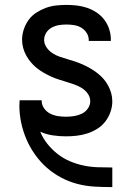

<svg xmlns="http://www.w3.org/2000/svg" viewBox="-20 -548 540 783"><path d="M437 215Q401 215 365.5 213Q330 211 295.5 202Q261 193 229 176Q197 159 170.5 135.5Q144 112 123 82.5Q102 53 88 20.5Q74 -12 66.5 -47Q59 -82 59 -118Q59 -123 59.5 -128Q60 -133 60 -139H150V-136Q150 -120 160 -106Q170 -92 185 -84.5Q200 -77 216.5 -74.5Q233 -72 249 -72Q265 -72 281.5 -74.5Q298 -77 313 -84Q328 -91 338 -105Q348 -119 348 -135Q348 -152 338 -166Q328 -180 313.5 -189Q299 -198 283 -203.5Q267 -209 251 -214Q235 -219 219 -224Q203 -229 188 -236Q173 -243 158 -251.5Q143 -260 130 -270.5Q117 -281 106 -294Q95 -307 87 -321.5Q79 -336 74.5 -352.5Q70 -369 70 -386Q70 -407 77 -428Q84 -449 96.5 -466.5Q109 -484 127.5 -496Q146 -508 166 -515.5Q186 -523 207.5 -525.5Q229 -528 251 -528Q272 -528 293.5 -525.5Q315 -523 335.5 -516Q356 -509 374 -497Q392 -485 405 -468Q418 -451 425 -430Q432 -409 432 -388V-381H342V-384Q342 -400 333.5 -413.5Q325 -427 311.5 -435Q298 -443 282.5 -445.5Q267 -448 251 -448Q235 -448 220 -445.5Q205 -443 191 -435.5Q177 -428 168.5 -414.5Q160 -401 160 -385Q160 -369 170 -354.5Q180 -340 194 -331Q208 -322 224 -316.5Q240 -311 256 -306.5Q272 -302 288 -296.5Q304 -291 319.5 -284Q335 -277 349.5 -268.5Q364 -260 377.5 -249.5Q391 -239 402 -226.5Q413 -214 421 -199Q429 -184 433.5 -168Q438 -152 438 -135Q438 -113 430.5 -91.5Q423 -70 409.5 -52.5Q396 -35 377 -23Q358 -11 336.5 -4Q315 3 293 5.5Q271 8 249 8Q222 8 195 4Q168 0 144 -11Q155 16 173.5 39Q192 62 215 80Q238 98 265 109.5Q292 121 320.5 127Q349 133 378.5 134Q408 135 437 135H438V215Z"/></svg>

Font: Iosevka Fixed Medium
Style: Regular
Weight: 500
Monospace: yes
Designer: Belleve Invis
Foundry: Belleve Invis
Version: Version 32.3.0